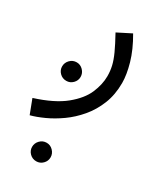

<svg xmlns="http://www.w3.org/2000/svg" viewBox="-211 -415 764 891"><g transform="rotate(30 171.0 30.5)"><path d="M4 230 -25 154Q76 122 130.5 77.5Q185 33 205.5 -15Q226 -63 226 -107Q226 -135 220 -161Q214 -187 199 -220Q184 -253 157 -302L230 -339Q268 -274 284.5 -216Q301 -158 301 -114Q301 -51 280.5 0Q260 51 226.5 90.5Q193 130 153.5 158Q114 186 74.5 204Q35 222 4 230ZM71 7Q50 7 35.5 -7.5Q21 -22 21 -42Q21 -62 35.5 -77Q50 -92 71 -92Q91 -92 105.5 -77Q120 -62 120 -42Q120 -22 105.5 -7.5Q91 7 71 7ZM137 400Q116 400 101.5 385.5Q87 371 87 351Q87 331 101.5 316Q116 301 137 301Q157 301 171.5 316Q186 331 186 351Q186 371 171.5 385.5Q157 400 137 400Z"/></g></svg>

Font: Noto IKEA Arabic
Style: Regular
Weight: 400
Designer: Monotype Design Team
Foundry: Monotype Imaging Inc.
Version: Version 1.200